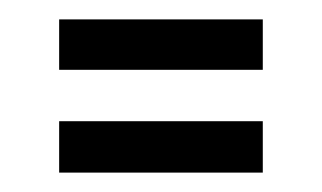

<svg xmlns="http://www.w3.org/2000/svg" viewBox="-20 -393 332 198"><path d="M41 -321V-373H251V-321ZM41 -215V-268H251V-215Z"/></svg>

Font: Bricolage Grotesque 48pt Condensed ExtraLight
Style: Regular
Weight: 200
Width: 3
Designer: Mathieu Triay
Foundry: Atelier Triay
Version: Version 1.000; ttfautohint (v1.8.4.7-5d5b);gftools[0.9.32]